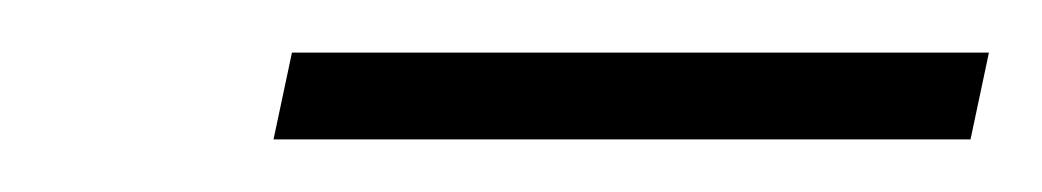

<svg xmlns="http://www.w3.org/2000/svg" viewBox="-20 -704 396 73"><path d="M84 -651 91 -684H356L349 -651Z"/></svg>

Font: Saira Thin Thin
Style: Italic
Weight: 250
Italic angle: -12°
Version: Version 1.101